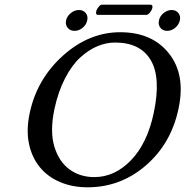

<svg xmlns="http://www.w3.org/2000/svg" viewBox="-20 -797 798 827"><path d="M271.5 -677.2Q260.7 -690.4 264.6 -709Q268.6 -727.5 284.9 -740.7Q301.3 -753.9 320.1 -753.9Q338.9 -753.9 349.4 -740.7Q359.9 -727.5 355.7 -709Q351.6 -690.4 335.7 -677.2Q319.8 -664.1 301 -664.1Q282.2 -664.1 271.5 -677.2ZM670.9 -677.2Q660.6 -690.4 664.6 -709Q668.5 -727.5 684.6 -740.7Q700.7 -753.9 719.5 -753.9Q738.3 -753.9 748.5 -740.7Q758.8 -727.5 754.6 -709Q750.5 -690.4 734.6 -677.2Q718.8 -664.1 700 -664.1Q681.2 -664.1 670.9 -677.2ZM475.6 -613.8Q437.5 -613.8 399.9 -598.1Q362.3 -582.5 326.2 -549.8Q290 -517.1 260.3 -459.7Q230.5 -402.3 214.4 -327.1Q194.3 -231 214.1 -165.8Q233.9 -100.6 279.3 -67.4Q324.7 -34.2 386.2 -34.2Q474.1 -34.2 544.2 -106.7Q614.3 -179.2 642.1 -310.1Q674.3 -461.9 629.4 -537.8Q584.5 -613.8 475.6 -613.8ZM749 -329.1Q717.3 -178.7 608.4 -84.5Q499.5 9.8 356.9 9.8Q292.5 9.8 239.5 -12.5Q186.5 -34.7 152.1 -76.2Q117.7 -117.7 105 -177Q92.3 -236.3 107.9 -310.1Q139.2 -457 251.5 -557.6Q363.8 -658.2 498 -658.2Q635.3 -658.2 707.8 -566.7Q780.3 -475.1 749 -329.1ZM609.9 -732.9H402.3Q391.1 -732.9 394.5 -748Q396.5 -757.3 404.5 -767.1Q412.6 -776.9 419.4 -776.9H627.4Q639.2 -776.9 636.2 -763.2Q634.3 -753.4 626 -743.2Q617.7 -732.9 609.9 -732.9Z"/></svg>

Font: Linux Biolinum O
Style: Italic
Weight: 400
Italic angle: -12°
Designer: Philipp H. Poll
Foundry: Philipp H. Poll
Version: Version 1.1.3